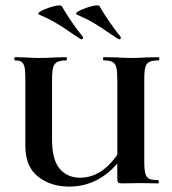

<svg xmlns="http://www.w3.org/2000/svg" viewBox="-20 -680 639 712"><path d="M365 -456Q362 -456 362 -462Q362 -468 365 -468L411 -467Q449 -465 469 -465Q487 -465 523 -467L568 -468Q571 -468 571 -462Q571 -456 568 -456Q545 -456 534 -450.5Q523 -445 519 -431Q515 -417 515 -387V-81Q515 -51 519 -36.5Q523 -22 533.5 -17Q544 -12 566 -12Q569 -12 569 -6Q569 0 566 0L501 -1L434 0Q422 0 418.5 -3Q415 -6 415 -19V-385Q415 -415 411.5 -429.5Q408 -444 397.5 -450Q387 -456 365 -456ZM237 12Q168 12 121 -25Q74 -62 74 -139V-387Q74 -417 71 -431Q68 -445 60 -450.5Q52 -456 35 -456Q33 -456 33 -462Q33 -468 35 -468L74 -467Q106 -465 126 -465Q150 -465 186 -467L226 -468Q228 -468 228 -462Q228 -456 226 -456Q203 -456 192 -450Q181 -444 177 -429.5Q173 -415 173 -385V-163Q173 -87 201.5 -54Q230 -21 277 -21Q370 -21 436 -140L453 -125Q408 -54 354.5 -21Q301 12 237 12ZM393 -552Q356 -578 328 -594.5Q300 -611 265 -626Q257 -630 270.5 -638Q284 -646 306 -653Q328 -660 340 -660Q348 -660 349 -657Q386 -594 427 -544Q428 -543 428 -540Q428 -537 425.5 -535Q423 -533 419 -535Q396 -550 393 -552ZM253 -552Q216 -578 188 -594.5Q160 -611 125 -626Q117 -630 130.5 -638Q144 -646 166 -653Q188 -660 200 -660Q208 -660 209 -657Q246 -594 287 -544Q288 -543 288 -540Q288 -537 285.5 -535Q283 -533 279 -535Q256 -550 253 -552Z"/></svg>

Font: Cormorant Unicase
Style: Bold
Weight: 700
Designer: Christian Thalmann (Catharsis Fonts)
Foundry: Catharsis Fonts
Version: Version 4.000